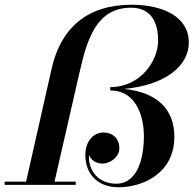

<svg xmlns="http://www.w3.org/2000/svg" viewBox="-42 -780 817 810"><path d="M-22.5 -13.5V0H277.5V-13.5H188L295 -481C326 -616 366.5 -747.5 510.5 -747.5C599.5 -747.5 625 -680.5 625 -608.5C625 -524.5 552 -412.5 423 -412.5V-398.5C527 -398.5 565 -299 565 -205C565 -111 537.5 -5 448.5 -5C372.5 -5 329 -61.5 333.5 -126.5C340.5 -106.5 361 -90 390 -90C424 -90 461.5 -118 461.5 -155C461.5 -196 432.5 -221 395 -221C352.5 -221 318 -184.5 318 -126C318 -51.5 364.5 10 458.5 10C562 10 693.5 -50 693.5 -202.5C693.5 -318 623 -390.5 481 -405C648.5 -419.5 754.5 -497.5 754.5 -601C754.5 -709 646 -760 513 -760C327.5 -760 214.5 -663 176 -491L68 -13.5Z"/></svg>

Font: Bodoni* 16pt Medium
Style: Italic
Weight: 500
Italic angle: -13°
Version: Version 2.3